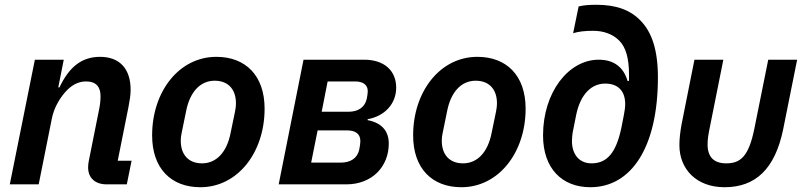

<svg xmlns="http://www.w3.org/2000/svg" viewBox="-20 -772 3370 804"><path d="M142 0 197 -275C205 -316 226 -355 252 -385C276 -413 305 -431 340 -431C384 -431 401 -407 401 -369C401 -351 399 -333 395 -314L352 -99C350 -90 349 -81 349 -71C349 -26 379 0 427 0H511L531 -99H473L518 -324C523 -351 527 -373 527 -396C527 -483 482 -534 399 -534C319 -534 268 -488 229 -406H224L247 -522H126L21 0Z M819 12C975 12 1088 -133 1088 -317C1088 -456 1008 -534 886 -534C730 -534 617 -389 617 -205C617 -66 697 12 819 12ZM826 -88C768 -88 737 -126 737 -182C737 -196 739 -209 741 -217L759 -305C775 -389 820 -434 879 -434C937 -434 968 -396 968 -340C968 -326 966 -314 964 -304L946 -217C930 -133 885 -88 826 -88Z M1147 0H1430C1538 0 1608 -74 1608 -171C1608 -219 1583 -257 1519 -269L1520 -273C1592 -286 1639 -338 1639 -405C1639 -477 1588 -522 1505 -522H1251ZM1327 -304 1352 -431H1466C1499 -431 1520 -418 1520 -390C1520 -383 1518 -369 1516 -359C1508 -322 1479 -304 1439 -304ZM1283 -91 1310 -226H1433C1468 -226 1489 -212 1489 -181C1489 -174 1487 -157 1484 -144C1476 -110 1449 -91 1406 -91Z M1912 12C2068 12 2181 -133 2181 -317C2181 -456 2101 -534 1979 -534C1823 -534 1710 -389 1710 -205C1710 -66 1790 12 1912 12ZM1919 -88C1861 -88 1830 -126 1830 -182C1830 -196 1832 -209 1834 -217L1852 -305C1868 -389 1913 -434 1972 -434C2030 -434 2061 -396 2061 -340C2061 -326 2059 -314 2057 -304L2039 -217C2023 -133 1978 -88 1919 -88Z M2452 12C2623 12 2735 -154 2735 -448C2735 -564 2709 -639 2661 -687C2619 -730 2561 -752 2477 -752C2445 -752 2423 -750 2403 -745L2380 -633C2403 -640 2429 -643 2464 -643C2508 -643 2546 -629 2573 -602C2601 -574 2614 -527 2614 -460V-433H2608C2591 -490 2552 -522 2487 -522C2361 -522 2254 -386 2254 -205C2254 -66 2334 12 2452 12ZM2457 -88C2405 -88 2375 -126 2375 -182C2375 -196 2377 -209 2378 -217L2393 -292C2411 -378 2457 -422 2514 -422C2570 -422 2598 -389 2598 -336C2598 -320 2595 -305 2592 -288L2582 -237C2560 -132 2522 -88 2457 -88Z M3009 -522H2888L2834 -251C2828 -217 2825 -191 2825 -164C2825 -64 2896 12 3014 12C3145 12 3225 -66 3259 -228L3318 -522H3197L3139 -234C3115 -114 3079 -88 3021 -88C2970 -88 2943 -114 2943 -167C2943 -189 2946 -208 2953 -242Z"/></svg>

Font: Braiins Sans SemiBold
Style: Italic
Weight: 600
Italic angle: -11.31°
Designer: Mike Abbink, Paul van der Laan, Pieter van Rosmalen, Jiri Chlebus, Lubos Buracinsky
Foundry: Bold Monday, Sudetype
Version: Version 1.000;hotconv 1.0.109;makeotfexe 2.5.65596